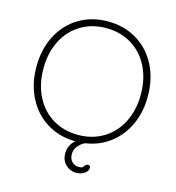

<svg xmlns="http://www.w3.org/2000/svg" viewBox="-127 -819 1022 1112"><g transform="rotate(15 384.0 -262.5)"><path d="M379 85Q379 114 395.5 131Q412 148 434 148Q446 148 452 147Q458 146 461 141Q469 131 474.5 126.5Q480 122 487 122Q493 122 497 126Q501 130 501 136Q501 156 480.5 170.5Q460 185 429 185Q394 185 367.5 159Q341 133 341 93Q341 43 379 10Q283 9 208.5 -37Q134 -83 92 -164.5Q50 -246 50 -350Q50 -455 92.5 -537Q135 -619 211 -664.5Q287 -710 384 -710Q481 -710 557 -664.5Q633 -619 675.5 -537Q718 -455 718 -350Q718 -255 682.5 -178.5Q647 -102 583.5 -54Q520 -6 437 6Q413 17 396 38.5Q379 60 379 85ZM384 -30Q469 -30 535.5 -70Q602 -110 639 -183Q676 -256 676 -350Q676 -444 639 -517Q602 -590 535.5 -630Q469 -670 384 -670Q299 -670 232.5 -630Q166 -590 129 -517Q92 -444 92 -350Q92 -256 129 -183Q166 -110 232.5 -70Q299 -30 384 -30Z"/></g></svg>

Font: Quicksand Light
Style: Regular
Weight: 300
Designer: Andrew Paglinawan
Foundry: Andrew Paglinawan
Version: Version 3.000